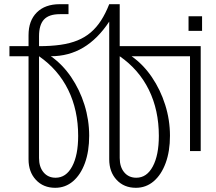

<svg xmlns="http://www.w3.org/2000/svg" viewBox="-20 -720 1030 915"><path d="M878.5 -642.5V-573H943V-642.5ZM550.5 -452Q642 -388.5 689.5 -291.8Q737 -195 737 -72.5Q737 19.5 708.2 73.2Q679.5 127 629.5 127Q593.5 127 572 101.2Q550.5 75.5 550.5 33ZM166 -452Q257.5 -388.5 305 -291.8Q352.5 -195 352.5 -72.5Q352.5 19.5 323.8 73.2Q295 127 245 127Q209 127 187.5 101.2Q166 75.5 166 33ZM607 -452H885.5V0H936.5V-500H550.5V-700H500.5Q483 -655.5 461.5 -622.2Q440 -589 412.5 -565.5Q385 -542 349.5 -527.5Q314 -513 268.5 -506.5Q223 -500 166 -500V-547Q166 -602 189.8 -627.2Q213.5 -652.5 265.5 -652.5H306.5V-700H264.5Q195 -700 155.5 -660.8Q116 -621.5 116 -552.5V-500H25V-452H116V39Q116 99.5 151.2 137.2Q186.5 175 243 175Q291.5 175 328 143.8Q364.5 112.5 384.8 56.8Q405 1 405 -73Q405 -148.5 382.5 -220.5Q360 -292.5 319 -352.8Q278 -413 222.5 -452Q307.5 -452 376.5 -493Q445.5 -534 500.5 -617V39Q500.5 99.5 535.8 137.2Q571 175 627.5 175Q676 175 712.5 143.8Q749 112.5 769.5 56.8Q790 1 790 -73Q790 -148.5 767.2 -220.5Q744.5 -292.5 703.5 -352.8Q662.5 -413 607 -452Z"/></svg>

Font: Overused Grotesk Light
Style: Regular
Weight: 300
Designer: RandomMaerks
Version: Version 0.005